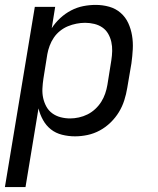

<svg xmlns="http://www.w3.org/2000/svg" viewBox="-24 -548 644 783"><path d="M-4 215 118 -520H201L187 -433Q201 -455 221.5 -474Q242 -493 266 -505.5Q290 -518 315.5 -523Q341 -528 366 -528Q395 -528 421.5 -520.5Q448 -513 468 -495.5Q488 -478 499 -454Q510 -430 514.5 -403Q519 -376 517.5 -347.5Q516 -319 512 -290L495 -190Q491 -165 483 -139.5Q475 -114 461 -91Q447 -68 427 -48.5Q407 -29 383 -16Q359 -3 333 2.5Q307 8 282 8Q255 8 229 1.5Q203 -5 183.5 -20.5Q164 -36 151.5 -58.5Q139 -81 133 -106L80 215ZM262 -65Q279 -65 297.5 -69Q316 -73 333 -81.5Q350 -90 364.5 -103.5Q379 -117 389 -133Q399 -149 405 -166.5Q411 -184 414 -202L430 -302Q433 -321 433.5 -340Q434 -359 430 -377Q426 -395 417 -410.5Q408 -426 393.5 -436Q379 -446 360.5 -450.5Q342 -455 323 -455Q306 -455 288 -451.5Q270 -448 253 -441Q236 -434 221 -422Q206 -410 195.5 -394.5Q185 -379 178.5 -361.5Q172 -344 169 -327L153 -227Q150 -207 149 -187Q148 -167 152 -148.5Q156 -130 165 -113.5Q174 -97 189 -86Q204 -75 223 -70Q242 -65 262 -65Z"/></svg>

Font: Iosevka SS04 Extended Oblique
Style: Regular
Weight: 400
Width: 7
Italic angle: -9°
Monospace: yes
Designer: Belleve Invis
Foundry: Belleve Invis
Version: Version 19.0.0; ttfautohint (v1.8.4)